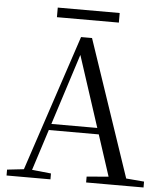

<svg xmlns="http://www.w3.org/2000/svg" viewBox="-58 -924 835 976"><g transform="rotate(5 359.0 -436.5)"><path d="M197 -824V-873H513V-824ZM12 0V-30L110 -41H127L236 -30V0ZM84 0 328 -734H384L632 0H542L322 -675H342L338 -661L126 0ZM192 -249 196 -281H500L504 -249ZM418 0V-30L552 -41H581L711 -30V0Z"/></g></svg>

Font: Noto Serif SC
Style: Regular
Weight: 400
Designer: Ryoko NISHIZUKA 西塚涼子 (kana & ideographs); Frank Grießhammer (Latin, Greek & Cyrillic); Wenlong ZHANG 张文龙 (bopomofo); San
Foundry: Adobe
Version: Version 2.002-H1;hotconv 1.1.0;makeotfexe 2.6.0